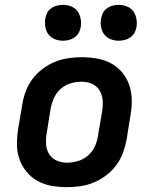

<svg xmlns="http://www.w3.org/2000/svg" viewBox="-20 -764 640 792"><path d="M256 8Q224 8 192.5 2.5Q161 -3 135 -17.5Q109 -32 89.5 -55.5Q70 -79 60 -108Q50 -137 50 -169Q50 -201 55 -233L72 -333Q76 -360 86 -387Q96 -414 114 -438Q132 -462 156 -480Q180 -498 207 -509Q234 -520 262 -524Q290 -528 317 -528Q349 -528 380.5 -522.5Q412 -517 438.5 -502.5Q465 -488 484.5 -464.5Q504 -441 513.5 -412Q523 -383 523.5 -351Q524 -319 518 -287L502 -187Q497 -160 487 -133Q477 -106 459 -82Q441 -58 417 -40Q393 -22 366.5 -11Q340 0 311.5 4Q283 8 256 8ZM256 -93Q278 -93 301 -99.5Q324 -106 342.5 -122Q361 -138 371 -159.5Q381 -181 384 -203L401 -303Q405 -326 403.5 -349Q402 -372 391 -390.5Q380 -409 360 -418Q340 -427 317 -427Q295 -427 272 -420.5Q249 -414 231 -398Q213 -382 203 -360.5Q193 -339 189 -317L173 -217Q169 -194 170 -171Q171 -148 182 -129.5Q193 -111 213 -102Q233 -93 256 -93ZM469 -596Q452 -596 436 -602.5Q420 -609 410 -622Q400 -635 397 -652.5Q394 -670 397 -688Q399 -700 405 -711.5Q411 -723 422 -730.5Q433 -738 445 -741Q457 -744 470 -744Q487 -744 503.5 -737.5Q520 -731 529.5 -718Q539 -705 542.5 -687.5Q546 -670 543 -652Q541 -640 534.5 -628.5Q528 -617 517 -609.5Q506 -602 494 -599Q482 -596 469 -596ZM239 -596Q222 -596 206 -602.5Q190 -609 180 -622Q170 -635 167 -652.5Q164 -670 167 -688Q169 -700 175 -711.5Q181 -723 192 -730.5Q203 -738 215 -741Q227 -744 240 -744Q257 -744 273.5 -737.5Q290 -731 299.5 -718Q309 -705 312.5 -687.5Q316 -670 313 -652Q311 -640 304.5 -628.5Q298 -617 287 -609.5Q276 -602 264 -599Q252 -596 239 -596Z"/></svg>

Font: Iosevka Extended Oblique
Style: Bold
Weight: 700
Width: 7
Italic angle: -9°
Monospace: yes
Designer: Belleve Invis
Foundry: Belleve Invis
Version: Version 32.5.0; ttfautohint (v1.8.4)